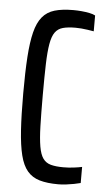

<svg xmlns="http://www.w3.org/2000/svg" viewBox="-52 -731 431 773"><g transform="rotate(5 164.0 -344.0)"><path d="M213 8Q168 8 137.5 -1Q107 -10 88 -32.5Q69 -55 59 -95Q49 -135 45 -196Q41 -257 41 -344Q41 -431 45 -491.5Q49 -552 59 -592Q69 -632 88 -655Q107 -678 137.5 -687Q168 -696 213 -696Q229 -696 246 -694.5Q263 -693 278 -690Q293 -687 302 -682V-618Q290 -620 277 -622Q264 -624 251.5 -625Q239 -626 228 -626Q197 -626 177 -620.5Q157 -615 145.5 -599Q134 -583 128.5 -551.5Q123 -520 121.5 -469.5Q120 -419 120 -344Q120 -269 121.5 -218.5Q123 -168 128.5 -136.5Q134 -105 145.5 -89Q157 -73 177 -67.5Q197 -62 228 -62Q249 -62 269 -64.5Q289 -67 303 -70V-5Q292 -2 276.5 1Q261 4 244.5 6Q228 8 213 8Z"/></g></svg>

Font: Saira ExtraCondensed Medium
Style: Regular
Weight: 500
Width: 2
Designer: Hector Gatti with collaboration of the Omnibus-Type team
Foundry: Omnibus-Type
Version: Version 1.101